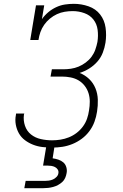

<svg xmlns="http://www.w3.org/2000/svg" viewBox="-20 -763 640 1003"><path d="M252 8Q226 8 201 5Q176 2 153 -7Q130 -16 110.5 -30.5Q91 -45 79 -66Q67 -87 62.5 -112Q58 -137 63 -162Q63 -164 63.5 -166Q64 -168 64 -170H107Q106 -169 106 -167.5Q106 -166 105 -164Q101 -134 110.5 -106Q120 -78 142 -60.5Q164 -43 193 -36.5Q222 -30 252 -30Q274 -30 296 -33.5Q318 -37 339.5 -45.5Q361 -54 380 -68.5Q399 -83 413 -102Q427 -121 434.5 -142.5Q442 -164 445 -186Q449 -209 449 -232Q449 -255 442.5 -276Q436 -297 422.5 -314.5Q409 -332 390.5 -343Q372 -354 349.5 -358.5Q327 -363 304 -363H244L251 -401H310Q330 -401 350.5 -404Q371 -407 390.5 -415Q410 -423 428 -436.5Q446 -450 458.5 -467Q471 -484 478 -504Q485 -524 489 -544Q494 -576 490 -607Q486 -638 468 -661Q450 -684 420.5 -694.5Q391 -705 360 -705Q360 -705 360 -705Q360 -705 360 -705Q339 -705 318 -701.5Q297 -698 277.5 -689Q258 -680 240.5 -665.5Q223 -651 210.5 -633Q198 -615 191 -595Q184 -575 181 -554H138L168 -735H211L199 -663Q213 -683 232 -699Q251 -715 273.5 -725.5Q296 -736 319.5 -739.5Q343 -743 366 -743Q405 -743 442.5 -730Q480 -717 503 -687.5Q526 -658 531.5 -618.5Q537 -579 531 -540Q527 -514 517 -488Q507 -462 488.5 -441Q470 -420 446 -405Q422 -390 396 -382Q424 -371 445.5 -350.5Q467 -330 478.5 -302Q490 -274 491 -242.5Q492 -211 487 -180Q483 -153 473.5 -127Q464 -101 447 -78Q430 -55 407 -38Q384 -21 358 -10.5Q332 0 305.5 4Q279 8 252 8ZM107 220 114 182H214Q224 182 235 180.5Q246 179 256.5 174.5Q267 170 275.5 161Q284 152 285 142Q287 131 281.5 122.5Q276 114 267 109.5Q258 105 247.5 103.5Q237 102 227 102H205L222 0H265L255 64Q270 66 285 71Q300 76 311 85.5Q322 95 326.5 110.5Q331 126 328 141Q326 154 320.5 166.5Q315 179 305 188Q295 197 283 203.5Q271 210 258 213.5Q245 217 232.5 218.5Q220 220 207 220Z"/></svg>

Font: Iosevka Etoile XLtObl
Style: Regular
Weight: 200
Italic angle: -9°
Designer: Belleve Invis
Foundry: Belleve Invis
Version: Version 15.5.2; ttfautohint (v1.8.4)